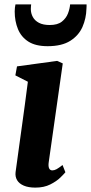

<svg xmlns="http://www.w3.org/2000/svg" viewBox="-20 -845 414 875"><path d="M141 10Q109.5 10 88.5 1Q67.5 -8 58 -23.8Q48.5 -39.5 51 -60.5Q54 -83.5 58.5 -115Q63 -146.5 68.2 -185.8Q73.5 -225 80 -270.8Q86.5 -316.5 93.2 -367.2Q100 -418 107 -472.5L50 -501.5L57.5 -542.5L240.5 -567.5L266 -556L202 -105.5Q199.5 -87.5 203.8 -78Q208 -68.5 218.5 -68.5Q227.5 -68.5 237.8 -74Q248 -79.5 265 -93L278 -60Q272.5 -53 255.2 -36Q238 -19 209.2 -4.5Q180.5 10 141 10ZM197 -634.5Q142 -634.5 109.2 -655.5Q76.5 -676.5 61.8 -712.5Q47 -748.5 47 -792.5Q47 -801.5 48 -810.2Q49 -819 50.5 -825H122Q121.5 -820 121 -814.8Q120.5 -809.5 120.5 -804Q120.5 -784.5 129.5 -767.8Q138.5 -751 157.5 -741Q176.5 -731 206.5 -731Q242.5 -731 262 -746.5Q281.5 -762 289.8 -783.8Q298 -805.5 299.5 -825H374.5Q374.5 -820.5 374.5 -816Q374.5 -811.5 374 -806Q373 -761.5 355.8 -722.2Q338.5 -683 300 -658.8Q261.5 -634.5 197 -634.5Z"/></svg>

Font: Merriweather ExtraBold
Style: Italic
Weight: 800
Italic angle: -7.8°
Version: Version 2.101